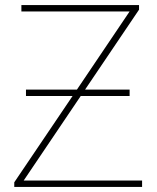

<svg xmlns="http://www.w3.org/2000/svg" viewBox="-20 -734 618 754"><path d="M82 -382H282L489 -689H64V-714H526V-696L314 -382H489V-357H297L73 -25H538V0H36V-18L265 -357H82Z"/></svg>

Font: Noto Sans UI Thin
Style: Regular
Weight: 250
Designer: Monotype Design Team
Foundry: Monotype Imaging Inc.
Version: Version 1.901